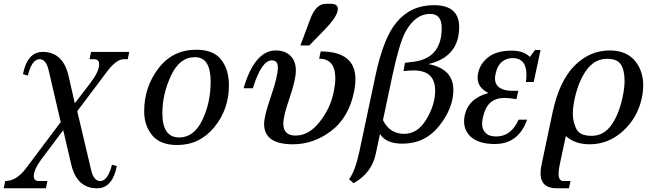

<svg xmlns="http://www.w3.org/2000/svg" viewBox="-95 -767 3510 1031"><path d="M306.6 -212.4 393.6 -325.7Q437.5 -384.8 437.5 -422.4Q437.5 -449.2 407.7 -449.2H385.7L394 -488.3H599.1L590.8 -449.2H569.8Q529.8 -449.2 479.5 -382.3L319.8 -169.9L394.5 146.5Q408.2 205.1 443.4 205.1Q483.9 205.1 506.3 117.2L532.2 125Q508.8 244.1 426.3 244.1Q316.9 244.1 287.1 114.3L244.6 -67.9L127.4 87.9Q86.4 144 86.4 179.7Q86.4 205.1 114.3 205.1H159.7L151.4 244.1H-75.2L-66.9 205.1Q-6.8 205.1 43.9 137.7L231 -111.3L166 -390.6Q152.3 -449.2 117.2 -449.2Q76.7 -449.2 54.2 -361.3L28.3 -369.1Q51.8 -488.3 134.3 -488.3Q243.7 -488.3 273.4 -358.4Z M856.9 11.7Q765.1 11.7 722.2 -40.5Q679.2 -92.8 679.2 -168.9Q679.2 -299.3 755.6 -399.7Q832 -500 959 -500Q1051.3 -500 1092.8 -446.5Q1134.3 -393.1 1134.3 -309.1Q1134.3 -179.7 1055.7 -84Q977.1 11.7 856.9 11.7ZM867.2 -28.8Q945.8 -28.8 991 -121.3Q1036.1 -213.9 1036.1 -329.1Q1036.1 -392.6 1015.9 -426.3Q995.6 -460 950.7 -460Q869.6 -460 823.2 -360.8Q776.9 -261.7 776.9 -159.2Q776.9 -28.8 867.2 -28.8Z M1397 -405.8Q1397 -442.9 1364.7 -442.9Q1309.1 -442.9 1262.7 -293H1212.9Q1272.5 -496.1 1386.7 -496.1Q1434.6 -496.1 1464.1 -468Q1493.7 -439.9 1493.7 -387.7Q1493.7 -339.4 1460 -241.2Q1426.3 -143.1 1426.3 -103.5Q1426.3 -39.1 1492.2 -39.1Q1563.5 -39.1 1620.8 -111.6Q1678.2 -184.1 1695.8 -268.6Q1705.6 -313 1705.6 -347.2Q1705.6 -451.7 1618.7 -451.7L1627 -490.7Q1813.5 -490.7 1813.5 -341.8Q1813.5 -309.6 1805.2 -270Q1776.4 -133.8 1682.1 -63Q1587.9 7.8 1478.5 7.8Q1323.2 7.8 1323.2 -101.1Q1323.2 -144 1360.1 -250.2Q1397 -356.4 1397 -405.8ZM1565.9 -522.9H1518.1L1570.8 -664.1Q1601.1 -746.6 1654.8 -746.6H1682.1Q1719.2 -746.6 1719.2 -718.8Q1719.2 -680.7 1648.4 -607.9Z M2075.7 -48.3Q2147.9 -48.3 2194.8 -126.5Q2241.7 -204.6 2241.7 -280.8Q2241.7 -388.7 2127 -388.7Q2100.1 -388.7 2071.8 -385.3L2079.6 -429.7L2126 -435.5Q2276.9 -454.6 2276.9 -617.2Q2276.9 -692.4 2214.8 -692.4Q2134.3 -692.4 2081.5 -594.7Q2048.8 -533.2 2012.2 -361.3L1961.4 -122.1Q1997.1 -48.3 2075.7 -48.3ZM1803.7 216.8 1779.3 195.3Q1811.5 153.8 1835 45.9L1921.4 -362.3Q1964.4 -563.5 2033.7 -646.5Q2110.8 -739.3 2234.9 -739.3Q2370.6 -739.3 2370.6 -621.6Q2370.6 -461.9 2205.1 -422.9Q2339.4 -397.9 2339.4 -283.7Q2339.4 -187 2263.7 -91.3Q2188 4.4 2065.4 4.4Q1978 4.4 1945.3 -47.4L1922.4 60.5Q1900.9 162.1 1803.7 216.8Z M2562 6.3Q2471.7 6.3 2428.7 -36.6Q2397 -69.3 2397 -115.2Q2397 -130.9 2400.4 -147.5Q2419.9 -238.3 2527.3 -267.6Q2469.7 -296.4 2469.7 -350.1Q2469.7 -361.3 2472.2 -374Q2483.4 -426.8 2528.3 -460.9Q2573.2 -495.1 2652.8 -495.1Q2716.3 -495.1 2750.5 -461.4L2777.8 -498.5H2807.6L2771 -326.7H2729Q2731.9 -348.1 2731.9 -365.7Q2731.9 -455.1 2656.7 -455.1Q2625 -455.1 2600.3 -435.1Q2575.7 -415 2566.4 -371.6Q2563 -356.9 2563 -344.7Q2563 -314 2587.2 -296.6Q2611.3 -279.3 2655.3 -279.3H2688L2678.2 -234.4Q2640.1 -241.2 2611.3 -241.2Q2566.4 -240.7 2537.8 -215.6Q2509.3 -190.4 2497.1 -131.3Q2493.7 -114.7 2493.7 -101.1Q2493.7 -73.2 2512 -53.7Q2530.3 -34.2 2569.8 -34.2Q2649.4 -34.2 2689.9 -124.5H2735.4Q2689.5 6.3 2562 6.3Z M3082 -37.6Q3146 -37.6 3187 -94.2Q3228 -150.9 3248 -244.6Q3258.8 -293.9 3258.8 -333Q3258.8 -389.2 3239.3 -420.2Q3219.7 -451.2 3165.5 -451.2Q3098.6 -451.2 3054.9 -391.4Q3011.2 -331.5 2990.7 -236.3Q2981 -191.4 2981 -156.2Q2981 -115.7 2998.8 -76.7Q3016.6 -37.6 3082 -37.6ZM2960 244.1H2895Q2807.6 244.1 2807.6 163.1Q2807.6 142.6 2813 117.2L2872.6 -165Q2908.2 -331.5 2989.7 -413.8Q3071.3 -496.1 3178.7 -496.1Q3280.8 -496.1 3327.6 -422.9Q3358.9 -373.5 3358.9 -309.1Q3358.9 -277.3 3351.6 -241.7Q3328.6 -134.3 3250.2 -63.2Q3171.9 7.8 3071.3 7.8Q2991.7 7.8 2943.4 -36.6L2910.6 117.2Q2904.3 146 2904.3 165.5Q2904.3 205.1 2930.7 205.1H2968.3Z"/></svg>

Font: Munson
Style: Italic
Weight: 400
Italic angle: -12°
Designer: Paul James MIller
Foundry: High-Logic / Made with FontCreator
Version: Version 2.10;May 5, 2019;FontCreator 11.5.0.2430 64-bit